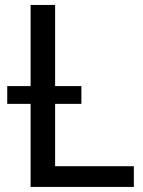

<svg xmlns="http://www.w3.org/2000/svg" viewBox="-20 -736 562 756"><path d="M507 -81.5V0H100.5V-327H8.5V-397H100.5V-716.5H197V-397H300.5V-327H197V-81.5Z"/></svg>

Font: Lato 2
Style: Regular
Weight: 400
Designer: Lukasz Dziedzic with Adam Twardoch and Botio Nikoltchev
Foundry: tyPoland Lukasz Dziedzic
Version: Version 2.015; 2015-08-06; http://www.latofonts.com/